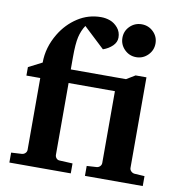

<svg xmlns="http://www.w3.org/2000/svg" viewBox="-82 -817 845 893"><g transform="rotate(10 340.0 -370.0)"><path d="M571.3 -717.8Q594.2 -695.3 594.2 -663.1Q594.2 -630.9 571.3 -607.9Q548.3 -585 516.1 -585Q483.9 -585 460.9 -607.9Q438 -630.9 438 -663.1Q438 -695.3 460.9 -717.8Q483.9 -740.2 516.1 -740.2Q548.3 -740.2 571.3 -717.8ZM650.9 0H377.9V-46.9L424.8 -49.8Q434.1 -50.8 440.4 -57.4Q446.8 -64 446.8 -73.2V-412.1H228V-73.2Q228 -64 234.1 -56.9Q240.2 -49.8 250 -49.8L311 -46.9V0H21V-46.9L71.8 -49.8Q81.1 -50.8 87.6 -57.4Q94.2 -64 94.2 -73.2V-412.1H28.8V-452.1L92.8 -484.9Q92.8 -556.6 132.8 -623Q164.6 -675.8 214.4 -708Q264.2 -740.2 324.2 -740.2Q346.2 -740.2 366.9 -732.7Q387.7 -725.1 403.8 -706.1Q419.9 -687 419.9 -660.2Q419.9 -638.2 402.1 -620.8Q384.3 -603.5 357.9 -594.2L258.8 -687Q242.2 -662.1 234.6 -629.9Q227.1 -597.7 227.1 -534.2V-476.1H487.8L528.8 -501H580.1V-73.2Q580.1 -64.5 586.9 -57.6Q593.8 -50.8 603 -49.8L650.9 -46.9Z"/></g></svg>

Font: Veleka
Style: Bold
Weight: 700
Designer: Stefan Peev, Context Ltd, 2016; SIL International, 1997-2014.
Foundry: Stefan Peev, Context Ltd, 2016
Version: Version 1.000